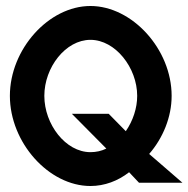

<svg xmlns="http://www.w3.org/2000/svg" viewBox="-20 -610 629 641"><path d="M13 -290C13 -134 143 11 282 11C329 11 374 -6 411 -35L444 0H589L478 -96C524 -149 553 -219 553 -290C553 -446 421 -590 282 -590C143 -590 13 -446 13 -290ZM128 -290C128 -385 199 -477 282 -477C365 -477 438 -384 438 -290C438 -249 424 -207 400 -172L343 -230H220L335 -114C319 -106 301 -102 282 -102C199 -102 128 -195 128 -290Z"/></svg>

Font: Charger Sport
Style: BlkNrw
Weight: 900
Designer: Jasper
Foundry: Cannot Into Space Fonts
Version: Version 1.1